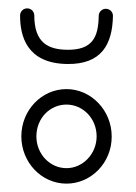

<svg xmlns="http://www.w3.org/2000/svg" viewBox="-20 -439 326 459"><path d="M141 -286C222.7 -285 248.8 -333 250 -401C250.2 -410.4 242.4 -418 233 -418C223.6 -418 216.2 -410.4 216 -401C215.2 -350 201 -319.4 141 -320C95.5 -320.5 62 -336.4 62 -402C62 -411.4 54.4 -419 45 -419C35.6 -419 28 -411.4 28 -402C28 -354.2 42.8 -287.2 141 -286ZM139 -226C79 -226 31 -175 31 -113C31 -51 79 0 139 0C198 0 247 -50 247 -112V-113C247 -175 198 -226 139 -226ZM139 -189C178 -189 211 -156 211 -113C211 -71 178 -37 139 -37C99 -37 67 -71 67 -113C67 -156 99 -189 139 -189Z"/></svg>

Font: LetsTrace
Style: basic
Weight: 500
Version: Version 002.000